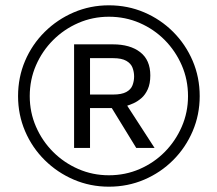

<svg xmlns="http://www.w3.org/2000/svg" viewBox="-20 -695 818 723"><path d="M390 8Q320 8 258 -18.5Q196 -45 148.5 -92Q101 -139 74.5 -201Q48 -263 48 -333Q48 -404 74.5 -466Q101 -528 148.5 -575Q196 -622 258 -648.5Q320 -675 390 -675Q461 -675 523 -648.5Q585 -622 632 -575Q679 -528 705.5 -466Q732 -404 732 -333Q732 -263 705.5 -201Q679 -139 632 -92Q585 -45 523 -18.5Q461 8 390 8ZM390 -35Q452 -35 506 -58.5Q560 -82 600.5 -123Q641 -164 664.5 -218Q688 -272 688 -333Q688 -395 664.5 -449Q641 -503 600.5 -544Q560 -585 506 -608.5Q452 -632 390 -632Q329 -632 275 -608.5Q221 -585 180 -544Q139 -503 115.5 -449Q92 -395 92 -333Q92 -272 115.5 -218Q139 -164 180 -123Q221 -82 275 -58.5Q329 -35 390 -35ZM259 -138V-528H405Q470 -528 508 -498.5Q546 -469 546 -411Q546 -380 536.5 -359Q527 -338 512.5 -325.5Q498 -313 483.5 -306.5Q469 -300 459 -297L562 -138H493L401 -288H319V-138ZM319 -339H406Q438 -339 455.5 -348.5Q473 -358 479 -374Q485 -390 485 -407Q485 -424 479 -440Q473 -456 455.5 -466Q438 -476 406 -476H319Z"/></svg>

Font: Maven Pro Medium
Style: Regular
Weight: 500
Designer: Joe Prince
Foundry: Joe Prince
Version: Version 2.103